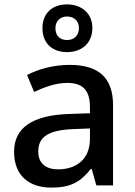

<svg xmlns="http://www.w3.org/2000/svg" viewBox="-20 -843 612 873"><path d="M285 -606C351 -606 400 -646 400 -716C400 -783 350 -823 285 -823C218 -823 173 -783 173 -715C173 -646 218 -606 285 -606ZM285 -661C251 -661 232 -682 232 -715C232 -748 255 -768 285 -768C316 -768 339 -748 339 -715C339 -682 317 -661 285 -661ZM297 -548C221 -548 153 -528 103 -502L135 -425C181 -446 232 -466 286 -466C351 -466 389 -438 389 -356V-328L298 -325C127 -320 44 -262 44 -153C44 -41 116 10 213 10C303 10 346 -16 393 -75H397L418 0H494V-365C494 -490 428 -548 297 -548ZM316 -256 389 -259V-212C389 -118 326 -73 244 -73C191 -73 154 -98 154 -154C154 -217 194 -252 316 -256Z"/></svg>

Font: Noto Sans Georgian Medium
Style: Regular
Weight: 500
Designer: Monotype Design Team, Akaki Razmadze
Foundry: Google LLC
Version: Version 2.005